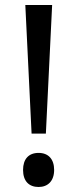

<svg xmlns="http://www.w3.org/2000/svg" viewBox="-20 -800 309 766"><path d="M106 -267H163L188 -780H81ZM134 -54C171 -54 196 -78 196 -122C196 -165 173 -190 134 -190C94 -190 72 -165 72 -122C72 -77 96 -54 134 -54Z"/></svg>

Font: Noto Sans Malayalam UI
Style: Regular
Weight: 400
Designer: Jelle Bosma - Monotype Design Team
Foundry: Monotype Imaging Inc.
Version: Version 2.104